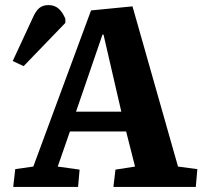

<svg xmlns="http://www.w3.org/2000/svg" viewBox="-20 -735 798 755"><path d="M501 -710 680 -80 756 -70 750 0H426L434 -68L511 -80L476 -218H255L207 -80L293 -68L287 0H32L40 -70L111 -80L338 -694ZM279 -296H457L387 -599H383ZM73 -475 30 -495 108 -663Q120 -691 134 -703Q148 -715 171 -715Q195 -715 211 -700.5Q227 -686 237 -661V-645Z"/></svg>

Font: Literata 12pt
Style: Bold Italic
Weight: 700
Italic angle: -2°
Designer: Latin by Veronika Burian and Jose Scaglione. Greek by Irene Vlachou. Cyrillic by Vera Evstafieva
Foundry: TypeTogether
Version: Version 3.002